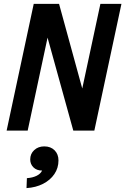

<svg xmlns="http://www.w3.org/2000/svg" viewBox="-20 -670 643 985"><path d="M14 0 153 -650H283L402 -216L495 -650H603L464 0H356L224 -477L122 0ZM116 295 118 244Q147 242 167.5 232Q188 222 196 205Q168 205 151.5 188.5Q135 172 135 148Q135 119 155.5 100Q176 81 207 81Q240 81 260 101Q280 121 280 153Q280 192 259 223Q238 254 201 273Q164 292 116 295Z"/></svg>

Font: Sometype Mono
Style: Bold Italic
Weight: 700
Italic angle: -12°
Monospace: yes
Designer: Ryoichi Tsunekawa
Foundry: Dharma Type
Version: Version 1.000; ttfautohint (v1.8.3)